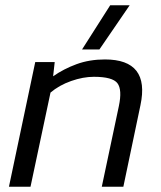

<svg xmlns="http://www.w3.org/2000/svg" viewBox="-20 -710 611 730"><path d="M292 -522 399 -690H473L358 -522ZM14 0 114 -474H188L182 -420Q222 -448 271 -466Q320 -484 379 -484Q551 -484 514 -310L449 0H367L432 -307Q445 -369 426.5 -393.5Q408 -418 337 -418Q296 -418 250.5 -402Q205 -386 172 -358L96 0Z"/></svg>

Font: Kanit Light
Style: Italic
Weight: 300
Italic angle: -12°
Designer: Katatrad Team
Foundry: CadsonDemak
Version: Version 2.000; ttfautohint (v1.8.3)